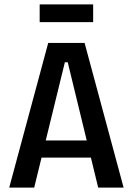

<svg xmlns="http://www.w3.org/2000/svg" viewBox="-20 -856 605 876"><path d="M22 0 200 -660H366L544 0H428L289 -572H276L136 0ZM127 -137V-215H449V-137ZM161 -755V-836H405V-755Z"/></svg>

Font: Bricolage Grotesque SemiCondensed Medium
Style: Regular
Weight: 500
Width: 4
Designer: Mathieu Triay
Foundry: Atelier Triay
Version: Version 1.001;gftools[0.9.33.dev8+g029e19f]